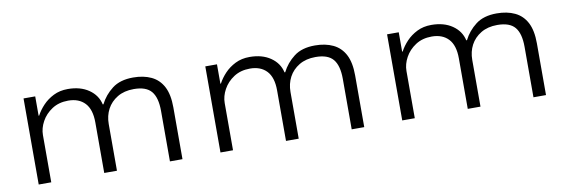

<svg xmlns="http://www.w3.org/2000/svg" viewBox="-43 -794 3215 1085"><g transform="rotate(-10 1564.5 -251.5)"><path d="M110 0V-494H177V-383H180Q196 -413 221.5 -440Q247 -467 283 -485Q319 -503 365 -503Q437 -503 485 -470Q533 -437 545 -383H549Q574 -433 619.5 -468Q665 -503 740 -503Q800 -503 844 -482Q888 -461 911.5 -416Q935 -371 935 -297V0H863V-290Q863 -366 833 -402Q803 -438 732 -438Q677 -438 638 -414.5Q599 -391 579 -353Q559 -315 559 -268V0H486V-290Q486 -365 451.5 -401.5Q417 -438 356 -438Q302 -438 263 -412.5Q224 -387 203 -348.5Q182 -310 182 -271V0Z M1153 0V-494H1220V-383H1223Q1239 -413 1264.5 -440Q1290 -467 1326 -485Q1362 -503 1408 -503Q1480 -503 1528 -470Q1576 -437 1588 -383H1592Q1617 -433 1662.5 -468Q1708 -503 1783 -503Q1843 -503 1887 -482Q1931 -461 1954.5 -416Q1978 -371 1978 -297V0H1906V-290Q1906 -366 1876 -402Q1846 -438 1775 -438Q1720 -438 1681 -414.5Q1642 -391 1622 -353Q1602 -315 1602 -268V0H1529V-290Q1529 -365 1494.5 -401.5Q1460 -438 1399 -438Q1345 -438 1306 -412.5Q1267 -387 1246 -348.5Q1225 -310 1225 -271V0Z M2196 0V-494H2263V-383H2266Q2282 -413 2307.5 -440Q2333 -467 2369 -485Q2405 -503 2451 -503Q2523 -503 2571 -470Q2619 -437 2631 -383H2635Q2660 -433 2705.5 -468Q2751 -503 2826 -503Q2886 -503 2930 -482Q2974 -461 2997.5 -416Q3021 -371 3021 -297V0H2949V-290Q2949 -366 2919 -402Q2889 -438 2818 -438Q2763 -438 2724 -414.5Q2685 -391 2665 -353Q2645 -315 2645 -268V0H2572V-290Q2572 -365 2537.5 -401.5Q2503 -438 2442 -438Q2388 -438 2349 -412.5Q2310 -387 2289 -348.5Q2268 -310 2268 -271V0Z"/></g></svg>

Font: Nunito Sans 7pt SemiExpanded Light
Style: Regular
Weight: 300
Width: 6
Designer: Vernon Adams
Foundry: Vernon Adams
Version: Version 3.101;gftools[0.9.27]